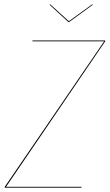

<svg xmlns="http://www.w3.org/2000/svg" viewBox="-20 -867 506 887"><path d="M2 -4 461 -676H130V-680H466V-676L8 -4H357L356 0H2ZM409 -845 299 -765H296L209 -845L212 -847L298 -769L406 -847Z"/></svg>

Font: Fira Sans Condensed Four
Style: Italic
Weight: 100
Width: 3
Italic angle: -8°
Designer: bBox Type GmbH & Carrois Corporate GbR & Edenspiekermann AG
Foundry: bBox Type GmbH & Carrois Corporate GbR & Edenspiekermann AG
Version: Version 4.301